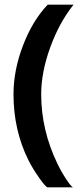

<svg xmlns="http://www.w3.org/2000/svg" viewBox="-20 -665 351 825"><path d="M296 -645Q234 -567 195.5 -460.5Q157 -354 157 -260Q157 -106 227 39Q245 76 266.5 108Q288 140 295 140H185Q177 140 148.5 99.5Q120 59 102 23Q38 -106 38 -260Q38 -363 79 -470Q120 -577 185 -645Z"/></svg>

Font: Tajawal
Style: Bold
Weight: 700
Designer: Boutros Fonts
Foundry: Created by Boutros International 2017
Version: Version 1.700